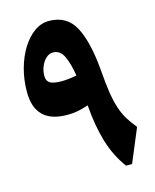

<svg xmlns="http://www.w3.org/2000/svg" viewBox="-121 -902 797 985"><g transform="rotate(-15 277.5 -410.0)"><path d="M530.8 -177.7 456.5 0H424.8Q374.5 -67.4 348.6 -153.3Q322.8 -239.3 314.5 -350.1Q284.7 -339.8 258.8 -334.7Q232.9 -329.6 201.7 -329.6Q31.2 -329.6 31.2 -496.1Q31.2 -561.5 47.4 -619.9Q63.5 -678.2 91.6 -723.1Q119.6 -768.1 156 -793.9Q192.4 -819.8 232.9 -819.8Q329.1 -819.8 371.6 -739.3Q414.1 -658.7 426.8 -504.9Q432.1 -434.1 439.9 -384.5Q447.8 -335 459.7 -299.3Q471.7 -263.7 489 -235.4Q506.3 -207 530.8 -177.7ZM298.3 -512.7Q288.1 -578.1 269 -618.2Q250 -658.2 211.4 -658.2Q192.4 -658.2 175.8 -643.3Q159.2 -628.4 148.9 -604.2Q138.7 -580.1 138.7 -552.2Q138.7 -525.9 157 -514.9Q175.3 -503.9 218.8 -503.9Q254.4 -503.9 298.3 -512.7Z"/></g></svg>

Font: Pinar-DS3-FD ExtraBold
Style: Regular
Weight: 800
Designer: Amin Abedi
Version: Version 3.000